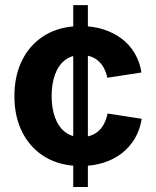

<svg xmlns="http://www.w3.org/2000/svg" viewBox="-20 -748 623 768"><path d="M272.9 0V-727.5H331.5V0ZM303.2 -84Q221.7 -84 162.1 -119.1Q102.5 -154.3 70.1 -217.3Q37.6 -280.3 37.6 -363.3Q37.6 -447.3 70.1 -510.3Q102.5 -573.2 162.1 -608.4Q221.7 -643.6 303.2 -643.6Q352.5 -643.6 393.8 -630.4Q435.1 -617.2 466.8 -593.3Q498.5 -569.3 518.8 -534.9Q539.1 -500.5 545.9 -458L409.2 -437Q404.8 -458 396 -474.9Q387.2 -491.7 374 -503.7Q360.8 -515.6 343.5 -521.7Q326.2 -527.8 304.7 -527.8Q266.1 -527.8 239.7 -507.3Q213.4 -486.8 200 -449.7Q186.5 -412.6 186.5 -363.8Q186.5 -315.4 200 -278.3Q213.4 -241.2 239.7 -220.5Q266.1 -199.7 304.7 -199.7Q326.2 -199.7 343.8 -206.1Q361.3 -212.4 374.8 -224.6Q388.2 -236.8 397 -254.4Q405.8 -272 410.2 -293.9L546.9 -272.9Q540 -229.5 519.8 -194.8Q499.5 -160.2 467.8 -135.3Q436 -110.4 394.3 -97.2Q352.5 -84 303.2 -84Z"/></svg>

Font: Inter 17pt
Style: Bold
Weight: 700
Version: Version 4.001;git-66647c0bb